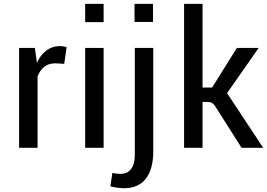

<svg xmlns="http://www.w3.org/2000/svg" viewBox="-20 -782 1413 1016"><path d="M319.8 -443.8Q308.1 -444.8 297.1 -445.8Q286.1 -446.8 272 -446.8Q236.8 -446.8 213.9 -428.2Q190.9 -409.7 178.7 -377V0H81.1V-528.3H164.6L175.3 -449.7Q193.8 -490.7 225.1 -514.4Q256.3 -538.1 295.9 -538.1Q305.7 -538.1 315.7 -536.4Q325.7 -534.7 332.5 -532.2Z M528.3 0H430.7V-528.3H528.3ZM528.3 -665H430.7V-761.7H528.3Z M789.6 -666H691.9V-761.7H789.6ZM791 -528.3V20.5Q791 65.9 781.2 101.8Q771.5 137.7 752.4 162.6Q733.4 187.5 704.6 200.7Q675.8 213.9 637.7 213.9Q619.6 213.9 602.1 211.4Q584.5 209 564 204.1L574.7 132.8Q585.4 135.3 595.2 136.7Q605 138.2 616.2 138.2Q654.3 138.2 673.8 111.8Q693.4 85.4 693.4 38.1V-528.3Z M1120.6 -216.8Q1115.7 -224.1 1111.3 -229.2Q1106.9 -234.4 1101.6 -237.3Q1096.2 -240.2 1089.4 -241.5Q1082.5 -242.7 1073.7 -242.7H1051.8V0H954.1V-761.7H1051.8V-318.8H1102.5L1233.4 -528.3H1348.6L1181.6 -289.1L1372.6 0H1258.3Z"/></svg>

Font: Ufes Sans
Style: Regular
Weight: 400
Designer: Ricardo Esteves, Filipe Motta, Cassio Ferreira, Ana Quintelato & Breno Mello
Foundry: ProDesignUfes - Ricardo Esteves, Filipe Motta, Cassio Ferreira, Ana Quintelato & Breno Mello (This is a derivative work,
Version: Version 2.0